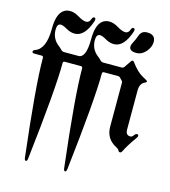

<svg xmlns="http://www.w3.org/2000/svg" viewBox="-129 -810 988 1113"><g transform="rotate(15 364.5 -254.0)"><path d="M3.4 0ZM543.9 -598.6Q543.9 -609.9 550.3 -620.6Q563 -643.6 573.5 -673.1Q584 -702.6 617.7 -702.6Q667.5 -702.6 667.5 -658.7Q667.5 -627.4 642.8 -599.4Q618.2 -571.3 586.4 -571.3Q543.9 -571.3 543.9 -598.6ZM15.6 -436Q77.6 -458.5 77.6 -581.1Q77.6 -662.1 109.9 -690.9Q127.4 -707 153.6 -707Q179.7 -707 209.2 -689Q238.8 -670.9 257.8 -670.9Q276.9 -670.9 284.2 -692.9Q289.1 -707 297.4 -707Q306.6 -707 306.6 -696.8Q306.6 -691.4 304.7 -685.5Q271.5 -586.9 211.4 -586.9Q186.5 -586.9 160.9 -601.8Q135.3 -616.7 122.1 -616.7Q99.6 -616.7 99.6 -581.1Q99.6 -525.4 144.5 -492.2Q153.8 -485.4 161.1 -477.1Q169.4 -467.8 180.2 -467.8H267.1Q313 -467.8 313 -581.1Q313 -662.1 345.2 -690.9Q362.8 -707 388.9 -707Q415 -707 444.6 -689Q474.1 -670.9 493.2 -670.9Q512.2 -670.9 519.5 -692.9Q524.4 -707 532.7 -707Q542 -707 542 -696.8Q542 -691.4 540 -685.5Q506.8 -586.9 446.8 -586.9Q421.9 -586.9 396.2 -601.8Q370.6 -616.7 357.4 -616.7Q335 -616.7 335 -581.1Q335 -525.4 379.9 -492.2Q389.2 -485.4 396.5 -477.1Q404.8 -467.8 415.5 -467.8H525.4Q536.1 -467.8 542 -476.6L569.3 -516.6Q573.7 -522.9 578.1 -522.9Q582.5 -522.9 586.4 -517.6Q625.5 -464.8 658.7 -447.8Q689 -432.6 689 -427.5Q689 -422.4 681.6 -419.4Q649.9 -406.7 649.9 -363.3V-128.4Q649.9 -94.7 678.2 -94.7Q688 -94.7 696.3 -106.4Q704.6 -118.2 712.9 -118.2Q721.7 -118.2 721.7 -108.4Q721.7 -104 713.9 -93.3Q676.3 -41.5 655.3 1Q650.9 9.8 643.8 9.8Q636.7 9.8 632.8 1.5Q628.9 -6.8 617.2 -12.7Q550.8 -45.9 550.8 -119.6V-383.3Q550.8 -390.1 546.9 -393.6Q539.1 -400.9 535.2 -405.8Q529.3 -414.6 517.6 -414.6H434.6Q424.3 -414.6 424.3 -403.8Q424.3 -248.5 375 182.1Q373 198.7 365.2 198.7Q357.4 198.7 355.5 182.1Q306.2 -236.8 306.2 -403.8Q306.2 -414.6 295.9 -414.6H199.2Q189 -414.6 189 -403.8Q189 -248.5 139.6 182.1Q137.7 198.7 129.9 198.7Q122.1 198.7 120.1 182.1Q70.8 -236.8 70.8 -403.8Q70.8 -414.6 60.5 -414.6H19Q3.4 -414.6 3.4 -423.1Q3.4 -431.6 15.6 -436Z"/></g></svg>

Font: UnifrakturMaguntia17
Style: Book
Weight: 400
Designer: j. 'mach' wust, Gerrit Ansmann, Georg Duffner, based on a font by Peter Wiegel, original typeface by Carl Albert Fahrenw
Version: Version 2017-03-19